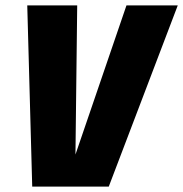

<svg xmlns="http://www.w3.org/2000/svg" viewBox="-20 -695 682 715"><path d="M100 0 81.5 -675H267.5L261 -119.5L451 -675H642L385 0Z"/></svg>

Font: Anybody ExtraBold
Style: Italic
Weight: 800
Italic angle: -10°
Designer: Tyler Finck
Foundry: Etcetera Type Company
Version: Version 1.010; ttfautohint (v1.8.3) -l 8 -r 50 -G 200 -x 14 